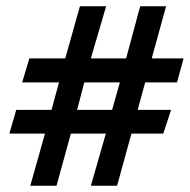

<svg xmlns="http://www.w3.org/2000/svg" viewBox="-20 -587 608 615"><path d="M77 8 124 -159H10L32 -235H145L169 -323H51L74 -400H189L236 -567H320L271 -400H384L429 -567H512L466 -400H568L547 -323H445L421 -235H528L503 -159H401L355 8H271L319 -159H207L161 8ZM227 -235H339L364 -323H250Z"/></svg>

Font: Manuale
Style: Italic
Weight: 400
Italic angle: -11°
Designer: Eduardo Tunni / Pablo Cosgaya
Foundry: Eduardo Tunni / Pablo Cosgaya
Version: Version 1.002